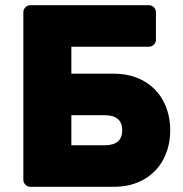

<svg xmlns="http://www.w3.org/2000/svg" viewBox="-20 -720 705 740"><path d="M418 0H97Q86 0 78 -8Q70 -16 70 -27V-673Q70 -684 78 -692Q86 -700 97 -700H554Q565 -700 573 -692Q581 -684 581 -673V-567Q581 -556 573 -548Q565 -540 554 -540H255V-436H418Q486 -436 535.5 -407Q585 -378 610.5 -328.5Q636 -279 636 -218Q636 -157 610.5 -107.5Q585 -58 535.5 -29Q486 0 418 0ZM255 -276V-160H383Q451 -160 451 -218Q451 -276 383 -276Z"/></svg>

Font: Hezaedrus
Style: Bold
Weight: 700
Designer: Hubert & Fischer
Foundry: Hubert & Fischer
Version: Version 1.10;September 3, 2019;FontCreator 11.5.0.2425 64-bi